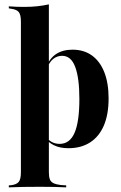

<svg xmlns="http://www.w3.org/2000/svg" viewBox="-20 -651 542 858"><path d="M135.5 183.9Q109.7 183.9 83.1 184.3Q56.5 184.7 19.4 186.3V177.4L29.8 176.6Q54.8 173.4 64.1 161.3Q73.4 149.2 73.4 119.4V-208.9H198.4V119.4Q198.4 138.7 202.8 150.4Q207.3 162.1 219.4 167.7Q231.5 173.4 251.6 175.8L275.8 177.4V186.3Q246 184.7 222.2 184.3Q198.4 183.9 177.8 183.9Q157.3 183.9 135.5 183.9ZM304 -429Q354.8 -429 390.7 -403.2Q426.6 -377.4 446 -328.6Q465.3 -279.8 465.3 -211.3Q465.3 -140.3 444.4 -90.7Q423.4 -41.1 383.1 -14.9Q342.7 11.3 285.5 11.3Q248.4 11.3 222.6 -1.2Q196.8 -13.7 185.5 -30.6L187.1 -37.9Q195.2 -25.8 210.9 -16.9Q226.6 -8.1 246.8 -8.1Q291.9 -8.1 313.3 -57.7Q334.7 -107.3 334.7 -208.9Q334.7 -302.4 316.1 -352Q297.6 -401.6 257.3 -401.6Q235.5 -401.6 218.1 -387.9Q200.8 -374.2 188.7 -343.5L187.1 -350Q200 -388.7 229.8 -408.9Q259.7 -429 304 -429ZM73.4 -208.9V-554.8Q73.4 -584.7 64.1 -596.8Q54.8 -608.9 28.2 -612.1L19.4 -613.7V-622.6Q41.1 -621 57.7 -620.6Q74.2 -620.2 90.3 -620.2Q119.4 -620.2 146 -623Q172.6 -625.8 198.4 -631.5V-622.6V-208.9Z"/></svg>

Font: Playfair 144pt SemiCondensed ExtraBold
Style: Regular
Weight: 800
Width: 4
Designer: Claus Eggers Sørensen
Foundry: Claus Eggers Sørensen
Version: Version 2.203